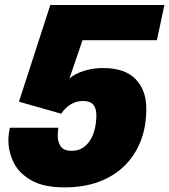

<svg xmlns="http://www.w3.org/2000/svg" viewBox="-20 -758 696 790"><path d="M625.5 -592.5H319.5L265 -433Q267.5 -437.5 278.5 -445Q289.5 -452.5 307.5 -460Q325.5 -467.5 350.2 -472.8Q375 -478 405 -478Q493 -478 537.5 -432.8Q582 -387.5 582 -311.5Q582 -236.5 558.5 -176.8Q535 -117 491 -74.5Q447 -32 385.2 -9.5Q323.5 13 246.5 13Q159.5 13 108.8 -16Q58 -45 36.2 -89.5Q14.5 -134 14.5 -180.5Q14.5 -195.5 16.8 -211.5Q19 -227.5 20.5 -232.5H220Q219.5 -227.5 218.5 -218.5Q217.5 -209.5 217.5 -201Q217.5 -173.5 229.8 -155.5Q242 -137.5 275.5 -137.5Q301.5 -137.5 320.5 -149.8Q339.5 -162 352 -182.8Q364.5 -203.5 370.5 -229.8Q376.5 -256 376.5 -284Q376.5 -311.5 364 -327Q351.5 -342.5 322 -342.5Q300.5 -342.5 282.8 -334.5Q265 -326.5 252.2 -314.5Q239.5 -302.5 232.5 -290L58 -339.5L187 -737.5H656.5Z"/></svg>

Font: Epilogue Black
Style: Italic
Weight: 900
Italic angle: -12°
Designer: Tyler Finck
Foundry: Etcetera Type Co
Version: Version 2.111